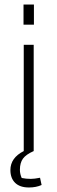

<svg xmlns="http://www.w3.org/2000/svg" viewBox="-20 -663 254 849"><path d="M130 -554H84V-643H130ZM164 155Q140 166 108 166Q68 166 47 145.5Q26 125 26 89Q26 35 85 5V-465H129V5Q95 20 81.5 38.5Q68 57 68 88Q68 106 76 124Q95 128 116 128Q132 128 157 123Z"/></svg>

Font: Athiti Light
Style: Regular
Weight: 300
Designer: CadsonDemak Team
Foundry: CadsonDemak
Version: Version 1.033